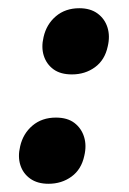

<svg xmlns="http://www.w3.org/2000/svg" viewBox="-20 -439 314 467"><path d="M98 8Q71 8 53.5 -4.5Q36 -17 29.5 -37.5Q23 -58 29 -83Q36 -114 59 -133.5Q82 -153 116 -153Q144 -153 161 -140Q178 -127 184.5 -106Q191 -85 185 -60Q178 -27 154 -9.5Q130 8 98 8ZM155 -258Q127 -258 110 -270.5Q93 -283 86.5 -303.5Q80 -324 86 -349Q93 -380 116 -399.5Q139 -419 173 -419Q200 -419 217.5 -406Q235 -393 241.5 -372Q248 -351 242 -326Q235 -293 211 -275.5Q187 -258 155 -258Z"/></svg>

Font: Ysabeau Infant ExtraBold
Style: Italic
Weight: 800
Italic angle: -12°
Designer: Christian Thalmann (Catharsis Fonts)
Version: Version 2.001;gftools[0.9.30]; featfreeze: ss01,ss02,lnum